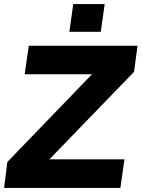

<svg xmlns="http://www.w3.org/2000/svg" viewBox="-30 -921 694 941"><path d="M-10 0 6 -127 469 -607 488 -557H91L111 -697H644L627 -569L181 -108L162 -140H580L560 0ZM310 -765 329 -901H483L464 -765Z"/></svg>

Font: Hanken Grotesk Black
Style: Italic
Weight: 900
Italic angle: -8°
Designer: Alfredo Marco Pradil
Foundry: Hanken Design Co.
Version: Version 3.013